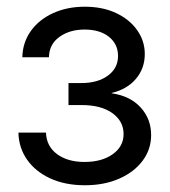

<svg xmlns="http://www.w3.org/2000/svg" viewBox="-20 -547 508 575"><path d="M234.4 7.8Q174.8 7.8 130.1 -12.9Q85.4 -33.7 60.8 -69.3Q36.1 -105 35.2 -149.9H117.7Q119.1 -108.9 150.9 -85.4Q182.6 -62 232.9 -62Q285.2 -62 317.6 -85.2Q350.1 -108.4 350.1 -145.5Q350.1 -184.1 316.4 -208.3Q282.7 -232.4 224.1 -232.4H185.1V-298.3H224.1Q272.9 -298.3 303.2 -320.6Q333.5 -342.8 333.5 -379.4Q333.5 -415 306.2 -436.8Q278.8 -458.5 233.4 -458.5Q188.5 -458.5 158 -436.5Q127.4 -414.6 126.5 -375.5H46.9Q47.9 -419.9 72.3 -454.1Q96.7 -488.3 138.9 -507.6Q181.2 -526.9 233.9 -526.9Q287.6 -526.9 327.9 -507.8Q368.2 -488.8 390.9 -456.5Q413.6 -424.3 413.6 -385.3Q413.6 -342.3 387.2 -311Q360.8 -279.8 314.5 -268.6V-267.6Q369.6 -259.8 401.1 -225.3Q432.6 -190.9 432.6 -142.6Q432.6 -99.6 407 -65.4Q381.3 -31.2 336.4 -11.7Q291.5 7.8 234.4 7.8Z"/></svg>

Font: Inter Display
Style: Regular
Weight: 400
Designer: Rasmus Andersson
Foundry: rsms
Version: Version 4.000;git-37864ae